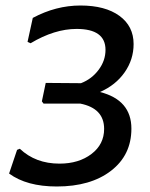

<svg xmlns="http://www.w3.org/2000/svg" viewBox="-20 -668 545 697"><path d="M186 9Q77 9 13 -38L42 -124L52 -128Q109 -74 196 -74Q266 -74 312 -109Q358 -144 358 -200Q358 -275 271 -292H138L132 -300L146 -367L274 -366Q313 -381 338 -414.5Q363 -448 363 -487Q363 -563 258 -563Q178 -563 91 -511L80 -516L99 -603Q183 -648 272 -648Q362 -648 413.5 -610.5Q465 -573 465 -508Q465 -452 432.5 -405.5Q400 -359 343 -334Q457 -305 457 -201Q457 -105 383 -48Q309 9 186 9Z"/></svg>

Font: Alegreya Sans Medium
Style: Italic
Weight: 500
Italic angle: -7°
Designer: Juan Pablo del Peral
Foundry: Huerta Tipografica
Version: Version 2.007